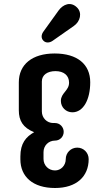

<svg xmlns="http://www.w3.org/2000/svg" viewBox="-20 -941 540 961"><path d="M253.4 -673.3C141.1 -673.3 74.2 -618.2 74.2 -528.8V-388.7C74.2 -337.4 94.7 -301.8 150.9 -279.3C109.9 -256.3 82 -223.6 82 -158.2V-143.6C82 -56.6 144.5 0 255.4 0C361.8 0 423.8 -56.6 423.8 -144.5C423.8 -176.3 398.9 -202.1 366.7 -202.1C334.5 -202.1 309.1 -176.3 309.1 -144.5C309.1 -112.3 284.7 -87.9 255.4 -87.9C222.7 -87.9 197.8 -113.3 197.8 -145.5V-179.7C197.8 -212.4 223.1 -237.3 255.4 -237.3C279.8 -237.3 298.8 -256.8 298.8 -281.2C298.8 -305.2 279.8 -325.2 255.4 -325.2H246.6C215.3 -325.2 189.5 -350.1 189.5 -383.3V-533.2C189.5 -566.4 217.8 -585 257.8 -585C299.3 -585 325.7 -563.5 325.7 -527.3C325.7 -486.8 284.7 -476.1 284.7 -436C284.7 -403.8 310.1 -378.9 342.3 -378.9C396.5 -378.9 431.6 -441.4 431.6 -529.3C431.6 -619.1 367.2 -673.3 253.4 -673.3ZM196.8 -782.2C186.5 -767.6 184.6 -750 197.3 -737.3C209.5 -724.6 228.5 -726.6 242.7 -736.3L350.1 -811.5C381.8 -833.5 393.1 -877.4 364.7 -904.3C333.5 -934.6 295.9 -919.4 273.4 -888.7Z"/></svg>

Font: Supermercado One
Style: Regular
Weight: 400
Designer: James Grieshaber
Foundry: James Grieshaber
Version: Version 1.002